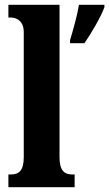

<svg xmlns="http://www.w3.org/2000/svg" viewBox="-20 -780 455 800"><path d="M15 0H291V-53H282C250 -53 228 -67 228 -125V-760H15V-707H25C41 -707 79 -699 79 -646V-125C79 -67 57 -53 25 -53H15ZM272 -613V-600H332C361 -643 400 -708 415 -750V-760H309C302 -716 284 -653 272 -613Z"/></svg>

Font: Noto Serif Lao ExtraCondensed ExtraBold
Style: Regular
Weight: 800
Width: 2
Designer: Monotype Design Team
Foundry: Monotype Imaging Inc.
Version: Version 2.003